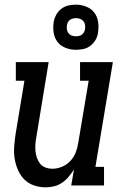

<svg xmlns="http://www.w3.org/2000/svg" viewBox="-20 -797 540 825"><path d="M177 8Q150 8 125.5 -0.5Q101 -9 84 -26.5Q67 -44 57 -67Q47 -90 43 -115.5Q39 -141 41 -167.5Q43 -194 47 -221L85 -450H48V-530H189L136 -207Q133 -192 132 -176.5Q131 -161 132.5 -146.5Q134 -132 139 -118Q144 -104 153 -93Q162 -82 176 -77Q190 -72 206 -72Q226 -72 246.5 -80.5Q267 -89 282 -105Q297 -121 305 -141Q313 -161 316 -182L361 -450H324V-530H465L390 -80H427V0H286L298 -69Q288 -53 275.5 -38Q263 -23 247 -12Q231 -1 212.5 3.5Q194 8 177 8ZM306 -583Q283 -583 261.5 -591.5Q240 -600 227 -617Q214 -634 210.5 -657Q207 -680 211 -704Q214 -720 222 -734.5Q230 -749 244 -759.5Q258 -770 274 -773.5Q290 -777 306 -777Q329 -777 350.5 -768.5Q372 -760 385 -743Q398 -726 401.5 -703Q405 -680 401 -656Q399 -640 390.5 -625.5Q382 -611 368.5 -600.5Q355 -590 338.5 -586.5Q322 -583 306 -583ZM306 -641Q313 -641 319.5 -642.5Q326 -644 331.5 -648Q337 -652 340.5 -658Q344 -664 345 -670Q347 -680 345.5 -689.5Q344 -699 338.5 -706Q333 -713 324.5 -716Q316 -719 306 -719Q300 -719 293.5 -717.5Q287 -716 281 -712Q275 -708 272 -702Q269 -696 268 -690Q266 -680 267.5 -670.5Q269 -661 274.5 -654Q280 -647 288.5 -644Q297 -641 306 -641Z"/></svg>

Font: Iosevka Curly Slab MdObl
Style: Regular
Weight: 500
Italic angle: -9°
Monospace: yes
Designer: Belleve Invis
Foundry: Belleve Invis
Version: Version 11.0.0; ttfautohint (v1.8.3)